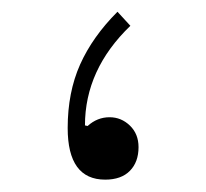

<svg xmlns="http://www.w3.org/2000/svg" viewBox="-20 -294 343 320"><path d="M175.8 -274.4 197.3 -251Q121.6 -178.2 121.6 -85L126 -84Q142.1 -98.6 162.6 -98.6Q182.1 -98.6 196.5 -84.7Q210.9 -70.8 210.9 -48.8Q210.9 -23.9 196.5 -9.3Q182.1 5.4 155.3 5.4Q92.8 5.4 92.8 -80.6Q92.8 -140.1 113.5 -186.5Q134.3 -232.9 175.8 -274.4Z"/></svg>

Font: Estedad-FD Thin
Style: Regular
Weight: 100
Designer: Amin Abedi
Version: Version 7.3